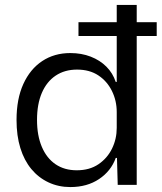

<svg xmlns="http://www.w3.org/2000/svg" viewBox="-20 -749 655 778"><path d="M265 9Q217 9 176.5 -10Q136 -29 107 -64Q78 -99 62.5 -149Q47 -199 47 -263Q47 -348 74.5 -408.5Q102 -469 151 -501.5Q200 -534 265 -534Q310 -534 347.5 -519.5Q385 -505 411 -479Q437 -453 449 -417H453V-729H534V0H457L454 -109H449Q430 -56 381.5 -23.5Q333 9 265 9ZM291 -59Q343 -59 379 -83.5Q415 -108 434 -147Q453 -186 453 -231V-295Q453 -341 433.5 -380.5Q414 -420 378.5 -443.5Q343 -467 292 -467Q242 -467 205.5 -442.5Q169 -418 149.5 -372.5Q130 -327 130 -263Q130 -200 149.5 -154Q169 -108 205 -83.5Q241 -59 291 -59ZM298 -603V-659H615V-603Z"/></svg>

Font: Mona Sans ExtraLight
Style: Regular
Weight: 400
Version: Version 2.000